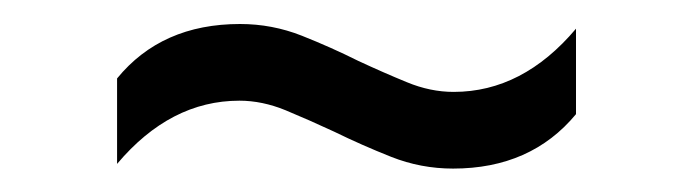

<svg xmlns="http://www.w3.org/2000/svg" viewBox="-20 -460 592 164"><path d="M367 -316Q339.5 -316 314.2 -326Q289 -336 265.5 -347.5Q244 -357.5 224 -365.8Q204 -374 184.5 -374Q125.5 -374 80 -320V-393Q118 -439.5 185 -439.5Q212.5 -439.5 237.8 -429.5Q263 -419.5 286 -408Q307.5 -398 327.5 -389.8Q347.5 -381.5 367.5 -381.5Q426.5 -381.5 472 -435.5V-362.5Q433.5 -316 367 -316Z"/></svg>

Font: Encode Sans SemiExpanded SemiExpanded
Style: Regular
Weight: 400
Width: 6
Designer: Multiple Designers
Foundry: Impallari Type
Version: Version 3.000; ttfautohint (v1.8.3) -l 8 -r 50 -G 200 -x 14 